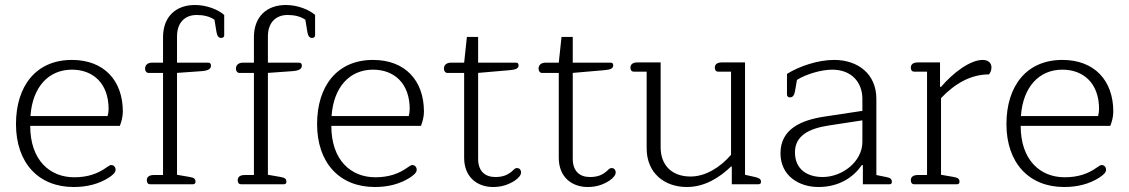

<svg xmlns="http://www.w3.org/2000/svg" viewBox="-20 -738 4520 769"><path d="M275 11C329 11 375 -1 415 -26C430 -36 443 -46 443 -58C443 -68 436 -77 426 -77C420 -77 417 -74 409 -69C372 -42 331 -28 277 -28C180 -28 101 -96 101 -234H460C466 -249 472 -270 472 -291C472 -415 397 -498 268 -498C124 -498 44 -393 44 -241C44 -87 133 11 275 11ZM102 -273C110 -390 175 -459 268 -459C352 -459 415 -405 415 -301C415 -292 413 -280 411 -273Z M581 0H753C761 0 763 -5 763 -10C763 -21 758 -26 741 -29L689 -38V-446L787 -453C814 -455 825 -462 825 -475C825 -482 822 -487 814 -487H689V-592C689 -647 720 -678 768 -678C793 -678 819 -673 839 -659L847 -610C850 -594 855 -586 866 -586C874 -586 878 -591 878 -596V-678C855 -699 808 -718 761 -718C685 -718 633 -672 633 -589V-487H589C572 -487 561 -478 561 -463C561 -453 567 -446 574 -446H633V-37H596C580 -37 568 -31 568 -16C568 -6 573 0 581 0Z M945 0H1117C1125 0 1127 -5 1127 -10C1127 -21 1122 -26 1105 -29L1053 -38V-446L1151 -453C1178 -455 1189 -462 1189 -475C1189 -482 1186 -487 1178 -487H1053V-592C1053 -647 1084 -678 1132 -678C1157 -678 1183 -673 1203 -659L1211 -610C1214 -594 1219 -586 1230 -586C1238 -586 1242 -591 1242 -596V-678C1219 -699 1172 -718 1125 -718C1049 -718 997 -672 997 -589V-487H953C936 -487 925 -478 925 -463C925 -453 931 -446 938 -446H997V-37H960C944 -37 932 -31 932 -16C932 -6 937 0 945 0Z M1481 11C1535 11 1581 -1 1621 -26C1636 -36 1649 -46 1649 -58C1649 -68 1642 -77 1632 -77C1626 -77 1623 -74 1615 -69C1578 -42 1537 -28 1483 -28C1386 -28 1307 -96 1307 -234H1666C1672 -249 1678 -270 1678 -291C1678 -415 1603 -498 1474 -498C1330 -498 1250 -393 1250 -241C1250 -87 1339 11 1481 11ZM1308 -273C1316 -390 1381 -459 1474 -459C1558 -459 1621 -405 1621 -301C1621 -292 1619 -280 1617 -273Z M1955 11C1992 11 2019 0 2041 -14C2058 -25 2067 -38 2067 -47C2067 -59 2059 -65 2051 -65C2044 -65 2040 -61 2035 -56C2015 -37 1994 -29 1964 -29C1923 -29 1895 -52 1895 -102V-446L2022 -457C2046 -459 2057 -464 2057 -476C2057 -483 2054 -487 2047 -487H1895V-590H1850L1839 -487H1786C1769 -487 1758 -478 1758 -463C1758 -453 1764 -446 1771 -446H1839V-106C1839 -29 1891 11 1955 11Z M2334 11C2371 11 2398 0 2420 -14C2437 -25 2446 -38 2446 -47C2446 -59 2438 -65 2430 -65C2423 -65 2419 -61 2414 -56C2394 -37 2373 -29 2343 -29C2302 -29 2274 -52 2274 -102V-446L2401 -457C2425 -459 2436 -464 2436 -476C2436 -483 2433 -487 2426 -487H2274V-590H2229L2218 -487H2165C2148 -487 2137 -478 2137 -463C2137 -453 2143 -446 2150 -446H2218V-106C2218 -29 2270 11 2334 11Z M2731 11C2802 11 2861 -26 2908 -71H2911V0H3018C3026 0 3028 -5 3028 -10C3028 -21 3020 -25 3004 -29L2964 -38V-488H2871C2855 -488 2843 -482 2843 -467C2843 -457 2848 -451 2856 -451H2908V-118C2864 -67 2805 -31 2746 -31C2668 -31 2626 -79 2626 -148V-488H2533C2517 -488 2505 -482 2505 -467C2505 -457 2510 -451 2518 -451H2570V-144C2570 -44 2642 11 2731 11Z M3258 11C3341 11 3398 -28 3432 -77H3436V0H3543C3551 0 3552 -5 3552 -10C3552 -21 3546 -26 3529 -29L3490 -37V-342C3490 -443 3415 -498 3321 -498C3256 -498 3182 -473 3132 -442V-359C3132 -353 3136 -348 3144 -348C3155 -348 3161 -356 3164 -372L3172 -418C3208 -441 3270 -459 3313 -459C3391 -459 3434 -408 3434 -342V-294L3282 -271C3190 -257 3106 -222 3106 -124C3106 -34 3180 11 3258 11ZM3275 -29C3214 -29 3164 -59 3164 -128C3164 -195 3221 -223 3297 -235L3434 -256V-170C3434 -90 3353 -29 3275 -29Z M3641 0H3813C3821 0 3823 -5 3823 -10C3823 -21 3817 -26 3801 -29L3749 -38V-345C3805 -404 3869 -440 3941 -440C3947 -447 3951 -457 3951 -468C3951 -486 3938 -498 3916 -498C3865 -498 3797 -446 3749 -390H3745V-488H3656C3640 -488 3628 -482 3628 -467C3628 -457 3633 -451 3641 -451H3693V-37H3656C3640 -37 3628 -31 3628 -16C3628 -6 3633 0 3641 0Z M4242 11C4296 11 4342 -1 4382 -26C4397 -36 4410 -46 4410 -58C4410 -68 4403 -77 4393 -77C4387 -77 4384 -74 4376 -69C4339 -42 4298 -28 4244 -28C4147 -28 4068 -96 4068 -234H4427C4433 -249 4439 -270 4439 -291C4439 -415 4364 -498 4235 -498C4091 -498 4011 -393 4011 -241C4011 -87 4100 11 4242 11ZM4069 -273C4077 -390 4142 -459 4235 -459C4319 -459 4382 -405 4382 -301C4382 -292 4380 -280 4378 -273Z"/></svg>

Font: Maitree Light
Style: Regular
Weight: 300
Designer: CadsonDemak Team
Foundry: CadsonDemak
Version: Version 1.000;PS 001.000;hotconv 1.0.88;makeotf.lib2.5.64775